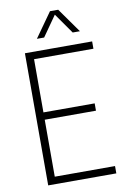

<svg xmlns="http://www.w3.org/2000/svg" viewBox="-102 -1002 681 1059"><g transform="rotate(-10 239.0 -472.0)"><path d="M79.5 0V-740H456V-699H123.5V-401H410.5V-360H123.5V-41H461V0ZM158.5 -807 256 -944.5H302L399.5 -807H359L279 -921L199 -807Z"/></g></svg>

Font: Encode Sans Cnd XLt
Style: Regular
Weight: 200
Width: 3
Designer: Multiple Designers
Foundry: Impallari Type
Version: Version 3.002; ttfautohint (v1.8.3) -l 8 -r 50 -G 200 -x 14 